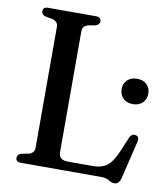

<svg xmlns="http://www.w3.org/2000/svg" viewBox="-81 -768 743 854"><g transform="rotate(10 290.5 -341.0)"><path d="M289 -660 256.5 -654Q231 -647 231 -624V-76.5Q231 -41.5 273 -41.5H387.5Q424.5 -41.5 448.5 -59Q472.5 -76.5 494 -126.5L522 -193.5Q531 -213.5 548.5 -210Q568 -206 562 -181.5L521 -11Q513.5 17.5 493 17.5Q479.5 17.5 466.5 8.8Q453.5 0 431 0H67.5Q44.5 0 44.5 -19Q44.5 -34 62.5 -40L94.5 -46Q120.5 -53 120.5 -76V-624Q120.5 -647 94.5 -654L62.5 -660Q44.5 -666 44.5 -681Q44.5 -700 67.5 -700H283.5Q307 -700 307 -681Q307 -666 289 -660ZM512.5 -343.5Q485 -343.5 468.5 -359.5Q452 -375.5 452 -401Q452 -426.5 468.5 -442.2Q485 -458 512.5 -458Q540 -458 556.2 -442.2Q572.5 -426.5 572.5 -401Q572.5 -376 556.2 -359.8Q540 -343.5 512.5 -343.5Z"/></g></svg>

Font: Fraunces 72pt S050
Style: Regular
Weight: 400
Version: Version 1.000; ttfautohint (v1.8.3)